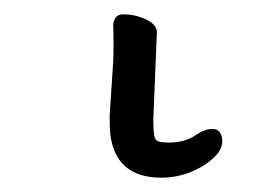

<svg xmlns="http://www.w3.org/2000/svg" viewBox="-20 37 390 268"><path d="M138 123Q139 96 138 71Q140 57 151.5 57Q163 57 173 60Q199 68 199 82L197 130L194 204Q194 216 195 224.5Q196 233 201.5 234.5Q207 236 215 236Q239 236 254 225Q266 217 277 217Q288 217 290 230.5Q292 244 279 256.5Q266 269 246.5 277Q227 285 205 285Q142 285 134 225Q133 213 133 199Z"/></svg>

Font: LXGW Bright GB
Style: Regular
Weight: 400
Designer: Christian Thalmann (Catharsis Fonts)
Foundry: LXGW / Christian Thalmann (Catharsis Fonts) / Fontworks Inc.
Version: Version 5.510